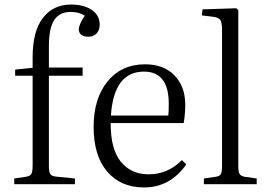

<svg xmlns="http://www.w3.org/2000/svg" viewBox="-20 -802 1171 836"><path d="M42 0V-24.9L91.8 -32.2Q109.9 -34.7 116 -43.9Q122.1 -53.2 122.1 -81.1V-472.2H45.9V-499L122.1 -506.8V-553.2Q122.1 -666.5 167.2 -724.4Q212.4 -782.2 289.1 -782.2Q345.2 -782.2 379.6 -758.8Q414.1 -735.4 414.1 -693.8Q414.1 -671.4 400.9 -656.7Q387.7 -642.1 363.8 -642.1Q344.7 -642.1 334 -650.6Q323.2 -659.2 323.2 -673.8Q323.2 -695.3 349.1 -733.9Q324.2 -750 288.1 -750Q239.7 -750 216.3 -715.1Q192.9 -680.2 192.9 -601.1V-507.8H339.8V-472.2H192.9V-78.1Q192.9 -53.7 199 -44.4Q205.1 -35.2 222.2 -33.2L306.2 -24.9V0Z M606.9 14.2Q506.3 14.2 447 -54.7Q387.7 -123.5 387.7 -249Q387.7 -373.5 448.5 -447.8Q509.3 -522 611.8 -522Q692.9 -522 739.7 -473.6Q786.6 -425.3 786.6 -346.2Q786.6 -305.2 779.8 -266.1H461.9Q461.4 -152.8 506.1 -97.9Q550.8 -43 627 -43Q711.4 -43 772 -105L791 -85.9Q720.2 14.2 606.9 14.2ZM462.9 -298.8H712.9Q714.8 -315.9 714.8 -350.1Q714.8 -490.2 606.9 -490.2Q475.6 -490.2 462.9 -298.8Z M867.7 0V-24.9L918 -32.2Q936 -34.2 941.4 -43.7Q946.8 -53.2 946.8 -81.1V-671.9Q946.8 -704.1 939.2 -715.1Q931.6 -726.1 907.7 -729L858.9 -734.9L861.8 -761.2L1008.8 -766.1L1017.6 -757.8V-78.1Q1017.6 -54.7 1023.2 -44.9Q1028.8 -35.2 1045.9 -32.2L1097.7 -24.9V0Z"/></svg>

Font: Literata Light
Style: Regular
Weight: 300
Designer: Latin by Veronika Burian and Jose Scaglione. Greek by Irene Vlachou. Cyrillic by Vera Evstafieva.
Foundry: TypeTogether
Version: Version 3.021